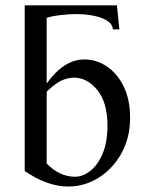

<svg xmlns="http://www.w3.org/2000/svg" viewBox="-20 -682 540 717"><path d="M381.3 -213.9Q381.3 -298.3 343.8 -345.2Q306.2 -392.1 255.4 -392.1Q237.3 -392.1 214.1 -383.3Q190.9 -374.5 154.3 -339.8V-71.3Q202.6 -22 259.8 -22Q289.1 -22 316.9 -43.5Q344.7 -64.9 363 -107.7Q381.3 -150.4 381.3 -213.9ZM154.3 -615.2V-370.1Q218.8 -460 294.4 -460Q340.3 -460 379.2 -433.8Q418 -407.7 441.9 -358.9Q465.8 -310.1 465.8 -241.7Q465.8 -168 433.8 -110.1Q401.9 -52.2 349.1 -18.8Q296.4 14.6 234.9 14.6Q156.7 14.6 72.3 -43.5V-662.1H416.5L425.8 -572.3H401.4Q400.4 -591.3 381.1 -604Q361.8 -616.7 331.1 -623Q300.3 -629.4 264.6 -629.4Q240.2 -629.4 207 -625.7Q173.8 -622.1 154.3 -615.2Z"/></svg>

Font: BabelStone Roman
Style: Regular
Weight: 400
Designer: Walt Agee, Victor Gaultney, Peter Martin, Debbi Hosken, Becca Hirsbrunner (SIL); Andrew West (BabelStone)
Foundry: BabelStone
Version: Version 16.000